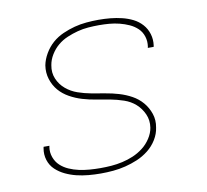

<svg xmlns="http://www.w3.org/2000/svg" viewBox="-65 -599 730 678"><g transform="rotate(-10 300.0 -260.0)"><path d="M244 8Q222 8 200 6Q178 4 157.5 -1Q137 -6 118 -15Q99 -24 84 -38Q69 -52 62.5 -72.5Q56 -93 60 -115L61 -120H82L81 -116Q78 -97 84.5 -79Q91 -61 104 -49Q117 -37 134 -29.5Q151 -22 169.5 -18Q188 -14 207.5 -12.5Q227 -11 246 -11Q266 -11 285.5 -12.5Q305 -14 325 -18.5Q345 -23 364 -31Q383 -39 400 -52Q417 -65 429 -83.5Q441 -102 444 -121Q448 -147 438 -169.5Q428 -192 410.5 -207.5Q393 -223 369.5 -231Q346 -239 322 -243.5Q298 -248 273 -252Q248 -256 224.5 -263Q201 -270 179.5 -282Q158 -294 143 -311.5Q128 -329 120.5 -352.5Q113 -376 117 -402Q121 -423 133 -443.5Q145 -464 162 -479Q179 -494 200.5 -503.5Q222 -513 243 -518.5Q264 -524 286 -526Q308 -528 329 -528Q351 -528 372 -526Q393 -524 413.5 -519Q434 -514 452 -505Q470 -496 483.5 -481Q497 -466 503 -446Q509 -426 506 -405L505 -400H484L485 -404Q488 -423 482.5 -440.5Q477 -458 464.5 -470Q452 -482 435.5 -489.5Q419 -497 401 -501.5Q383 -506 365 -507.5Q347 -509 328 -509Q309 -509 289.5 -507.5Q270 -506 251 -501Q232 -496 213 -488Q194 -480 178.5 -467Q163 -454 152 -436Q141 -418 138 -399Q133 -373 142.5 -350.5Q152 -328 170.5 -312.5Q189 -297 212 -289Q235 -281 259.5 -276.5Q284 -272 308.5 -268Q333 -264 356.5 -257Q380 -250 401 -238.5Q422 -227 437.5 -209Q453 -191 461 -167.5Q469 -144 464 -118Q461 -96 448.5 -75.5Q436 -55 417 -40Q398 -25 376.5 -16Q355 -7 333 -1.5Q311 4 288.5 6Q266 8 244 8Z"/></g></svg>

Font: Iosevka Aile Thin Oblique
Style: Regular
Weight: 100
Italic angle: -9°
Designer: Belleve Invis
Foundry: Belleve Invis
Version: Version 31.1.0; ttfautohint (v1.8.4)